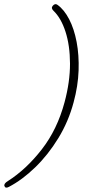

<svg xmlns="http://www.w3.org/2000/svg" viewBox="-86 -761 446 910"><path d="M263 -276.5Q238.5 -184.5 190.2 -105.8Q142 -27 80.5 32.5Q19 92 -44.5 125Q-60.5 133.5 -65 120.5Q-68.5 109 -48.5 97Q38.5 41.5 112 -53Q185.5 -147.5 220 -276.5Q246 -373.5 245.8 -459.5Q245.5 -545.5 224.5 -610.5Q203.5 -675.5 167.5 -710Q154.5 -722.5 164 -733.5Q175 -746.5 186.5 -738Q218 -715.5 241.8 -669.8Q265.5 -624 277.2 -562Q289 -500 286.5 -427Q284 -354 263 -276.5Z"/></svg>

Font: Fraunces 9pt S100 Thin
Style: Italic
Weight: 100
Italic angle: -16°
Version: Version 1.000; ttfautohint (v1.8.3)